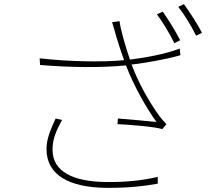

<svg xmlns="http://www.w3.org/2000/svg" viewBox="-20 -871 1040 925"><path d="M764 -815 736 -802C764 -765 801 -703 820 -663L848 -677C826 -721 789 -780 764 -815ZM866 -851 839 -838C869 -800 902 -745 925 -699L953 -713C933 -753 893 -814 866 -851ZM279 -293 248 -300C225 -250 204 -203 204 -153C204 -26 316 32 491 34C593 35 672 26 740 14V-19C671 -2 586 7 492 6C332 4 233 -44 233 -150C233 -202 252 -244 279 -293ZM171 -590 173 -558C315 -546 468 -544 587 -556C623 -460 686 -349 734 -283C693 -288 611 -295 548 -300L546 -273C606 -270 722 -261 762 -249L782 -273C770 -285 758 -298 748 -312C698 -380 646 -474 614 -560C680 -568 777 -584 849 -605L846 -637C775 -610 675 -592 606 -584C584 -648 560 -732 556 -769L520 -764C527 -744 533 -719 539 -699C547 -672 559 -633 578 -581C469 -571 313 -574 171 -590Z"/></svg>

Font: Harano Aji Gothic TW ExtraLight
Style: Regular
Weight: 250
Foundry: Masamichi Hosoda
Version: HaranoAjiGothicTW-ExtraLight version 20230610;ttx 4.39.4